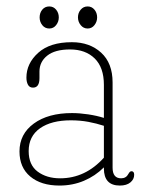

<svg xmlns="http://www.w3.org/2000/svg" viewBox="-20 -566 448 596"><path d="M40.5 -96Q40.5 -150 85 -182.5Q129.5 -215 203.5 -215Q227 -215 253.8 -211Q280.5 -207 302.5 -200V-302.5Q302.5 -356.5 274 -384.5Q245.5 -412.5 197.5 -412.5Q150.5 -412.5 126.5 -393.2Q102.5 -374 102.5 -344V-323.5Q102.5 -294 82.5 -294Q71.5 -294 66.8 -303Q62 -312 62 -325Q62 -369 98.5 -402Q135 -435 203 -435Q258.5 -435 294 -402.5Q329.5 -370 329.5 -310V-45.5Q329.5 -12.5 356 -12.5Q371.5 -12.5 378.5 -26Q383 -34.5 388 -34.5Q396.5 -34.5 396.5 -23.5Q396.5 -9.5 384.8 0.2Q373 10 352 10Q302.5 10 302.5 -43V-46.5Q275.5 -19.5 240.5 -4.8Q205.5 10 164.5 10Q107.5 10 74 -18Q40.5 -46 40.5 -96ZM69 -97Q69 -54 97 -33.2Q125 -12.5 166.5 -12.5Q245 -12.5 302.5 -76.5V-175.5Q279.5 -183 254 -187.8Q228.5 -192.5 200 -192.5Q139.5 -192.5 104.2 -167.8Q69 -143 69 -97ZM133 -477.5Q119.5 -477.5 111.2 -488Q103 -498.5 103 -512Q103 -526 111.2 -536Q119.5 -546 133 -546Q146 -546 154.2 -536Q162.5 -526 162.5 -512Q162.5 -498.5 154.2 -488Q146 -477.5 133 -477.5ZM252 -477.5Q239 -477.5 230.5 -488Q222 -498.5 222 -512Q222 -526 230.5 -536Q239 -546 252 -546Q265 -546 273.2 -536Q281.5 -526 281.5 -512Q281.5 -498.5 273.2 -488Q265 -477.5 252 -477.5Z"/></svg>

Font: Fraunces 144pt S100 Thin
Style: Regular
Weight: 100
Version: Version 1.000; ttfautohint (v1.8.3)